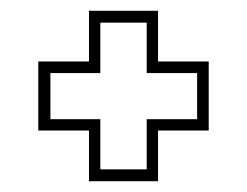

<svg xmlns="http://www.w3.org/2000/svg" viewBox="-20 -480 458 356"><path d="M145 -144V-238H51V-366H145V-460H273V-366H367V-238H273V-144ZM166 -166H252V-259H345.5V-344.5H252V-438H166V-344.5H73.5V-259H166Z"/></svg>

Font: Tourney Condensed ExtraLight
Style: Regular
Weight: 200
Width: 3
Designer: Tyler Finck
Foundry: Etcetera Type Co
Version: Version 1.010; ttfautohint (v1.8.3)